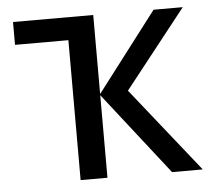

<svg xmlns="http://www.w3.org/2000/svg" viewBox="-44 -583 688 630"><g transform="rotate(-5 300.0 -268.0)"><path d="M483.9 -536.1H580.1L377 -278.8L599.1 0H498L285.2 -272V0H196.8V-460.9H21V-536.1H285.2V-275.9Z"/></g></svg>

Font: Noto Mono
Style: Regular
Weight: 400
Designer: Monotype Design Team
Foundry: Monotype Imaging Inc.
Version: Version 1.00